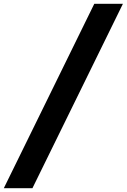

<svg xmlns="http://www.w3.org/2000/svg" viewBox="-32 -843 664 1006"><path d="M-12 143 462 -823H612L138 143Z"/></svg>

Font: Iosevka Etoile Heavy Oblique
Style: Regular
Weight: 900
Italic angle: -9°
Designer: Belleve Invis
Foundry: Belleve Invis
Version: Version 15.5.2; ttfautohint (v1.8.4)